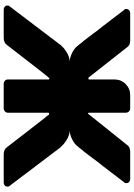

<svg xmlns="http://www.w3.org/2000/svg" viewBox="140 -880 736 1057"><g transform="rotate(90 508.5 -351.0)"><path d="M780.8 -325.2 792 -314 1002.9 -35.2Q1006.8 -32.7 1006.8 -22.9Q1006.8 -14.6 1001 -8.8Q993.7 -2.9 984.9 -2.9H829.1Q801.8 -2.9 789.1 -22Q764.6 -54.2 715.1 -117.7Q665.5 -181.2 641.1 -212.9Q628.4 -230.5 620.1 -238.8Q618.2 -241.2 615.7 -244.6Q613.3 -248 611.8 -250Q610.4 -252 609.9 -252.9H606Q600.1 -252.9 600.1 -249V-26.9Q600.1 -15.6 592.8 -9.8Q585.9 -2.9 575.2 -2.9H441.9Q430.7 -2.9 423.8 -9.8Q417 -15.1 417 -26.9V-249Q417 -254.9 412.1 -254.9Q405.3 -250.5 397 -238.8Q394.5 -235.4 387.2 -226.8Q379.9 -218.3 376 -212.9Q368.2 -202.6 313 -131.8Q274.4 -82 228 -22Q215.3 -2.9 188 -2.9H32.2Q23.4 -2.9 16.1 -8.8Q9.8 -15.1 9.8 -22.9Q9.8 -32.2 14.2 -35.2L228 -316.9L235.8 -325.2Q253.4 -342.8 275.9 -354.5Q298.3 -366.2 319.8 -366.2Q297.9 -366.2 271 -379.4Q244.1 -392.6 231 -411.1Q229 -413.1 226.6 -416Q224.1 -418.9 222.9 -420.4Q221.7 -421.9 221.2 -422.9Q219.2 -424.8 211.9 -435.1Q202.1 -444.8 190.9 -460.9Q179.7 -474.6 164.1 -496.1Q153.8 -511.7 125 -546.9Q122.1 -550.8 87.9 -595.5Q53.7 -640.1 33.2 -667Q28.8 -668.5 28.8 -679.2Q28.8 -686.5 35.2 -692.9Q43 -699.2 49.8 -699.2H202.1Q230 -699.2 241.2 -680.2L407.2 -469.2H411.1Q417 -469.2 417 -472.2V-612.8Q417 -648.9 442.1 -674.1Q467.3 -699.2 502.9 -699.2H575.2Q586.4 -699.2 593.3 -692.1Q600.1 -685.1 600.1 -673.8V-472.2Q600.1 -466.8 605 -466.8L775.9 -680.2Q787.1 -699.2 814.9 -699.2H966.8Q974.1 -699.2 981.9 -692.9Q987.8 -687 987.8 -679.2Q987.8 -668.5 983.9 -667Q963.4 -640.1 929.2 -595.5Q895 -550.8 892.1 -546.9Q863.3 -511.7 853 -496.1Q837.4 -474.6 826.2 -460.9Q814.9 -444.8 805.2 -435.1Q797.9 -424.8 795.9 -422.9Q795.4 -421.9 794.2 -420.4Q793 -418.9 790.5 -416Q788.1 -413.1 786.1 -411.1Q773.4 -393.1 746.3 -379.6Q719.2 -366.2 696.8 -366.2Q718.3 -366.2 740.7 -354.5Q763.2 -342.8 780.8 -325.2Z"/></g></svg>

Font: Cunia
Style: Bold
Weight: 700
Designer: Alejo Bergmann, Denis Ignatov
Foundry: Hubert & Fischer
Version: Version 1.00 February 21, 2019, initial release